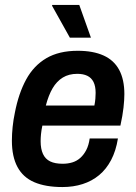

<svg xmlns="http://www.w3.org/2000/svg" viewBox="-20 -743 547 775"><path d="M232 12Q164 12 118.5 -7.5Q73 -27 50.5 -69Q28 -111 28 -175Q28 -202 31 -231Q34 -260 40 -288Q55 -366 85.5 -422Q116 -478 167 -508Q218 -538 294 -538Q356 -538 398 -519Q440 -500 461 -461Q482 -422 482 -363Q482 -340 478.5 -308.5Q475 -277 466 -236H151Q147 -217 145.5 -201.5Q144 -186 144 -173Q144 -142 153.5 -121.5Q163 -101 182.5 -91.5Q202 -82 233 -82Q254 -82 272 -87.5Q290 -93 304 -105.5Q318 -118 328 -137Q338 -156 342 -184H456Q448 -134 428.5 -97Q409 -60 380 -36Q351 -12 313.5 0Q276 12 232 12ZM165 -317H361Q364 -332 365 -345Q366 -358 366 -368Q366 -395 357.5 -412Q349 -429 332.5 -437Q316 -445 292 -445Q258 -445 233.5 -430Q209 -415 192.5 -387Q176 -359 165 -317ZM262 -591 190 -720 191 -723H300L347 -591Z"/></svg>

Font: Archivo SemiCondensed SemiBold
Style: Italic
Weight: 600
Width: 4
Italic angle: -10°
Designer: Hector Gatti
Foundry: Omnibus-Type
Version: Version 2.001